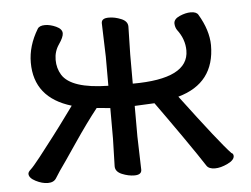

<svg xmlns="http://www.w3.org/2000/svg" viewBox="-42 -541 794 608"><g transform="rotate(-5 354.5 -236.5)"><path d="M618.2 16.1Q598.1 16.1 591.1 4.6Q584 -6.8 565.9 -33.4Q547.9 -60.1 524.9 -93Q502 -126 479.5 -157.5Q457 -189 444.8 -206.1L381.8 -203.1V-106L384.8 0Q384.8 16.1 361.8 16.1Q342.8 16.1 322.3 7.6Q301.8 -1 301.8 -18.1L304.2 -106V-203.1L261.2 -207Q227.1 -164.1 185.1 -102.1Q143.1 -40 127.9 -19L113.8 2.9Q106 16.1 86.9 16.1Q68.8 16.1 48.3 5.6Q27.8 -4.9 27.8 -18.1Q27.8 -23.9 36.4 -31.5Q44.9 -39.1 67.4 -67.6Q89.8 -96.2 115 -129.2Q140.1 -162.1 160.2 -189.9Q180.2 -217.8 183.1 -221.2Q65.9 -256.3 65.9 -368.2Q65.9 -421.4 97.2 -473.1Q103 -482.9 121.1 -482.9Q137.2 -482.9 156 -474.4Q174.8 -465.8 174.8 -452.1Q174.8 -439.9 159.9 -418.5Q145 -397 145 -370.1Q145 -343.3 158.2 -321.8Q187 -275.9 304.2 -273.9V-366.2L300.8 -473.1Q300.8 -489.3 325.2 -488.8Q343.3 -488.8 363.5 -480.5Q383.8 -472.2 383.8 -455.1L381.8 -366.2V-273.9Q560.1 -273.9 560.1 -363.8Q560.1 -399.9 536.1 -431.2Q530.3 -439.9 529.8 -452.1Q529.8 -466.3 548.8 -474.6Q567.9 -482.9 584 -482.9Q602.1 -482.9 607.9 -473.1Q638.7 -421.4 639.2 -374Q639.2 -252.9 522 -220.2Q640.1 -63 673.8 -27.8Q679.7 -25.9 680.2 -18.1Q680.2 -4.9 658.2 5.6Q636.2 16.1 618.2 16.1Z"/></g></svg>

Font: LXGW WenKai Screen R
Style: Regular
Weight: 400
Designer: Fontworks Inc.
Version: Version 1.235;May 31, 2022